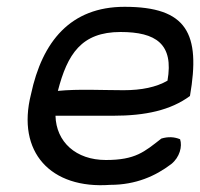

<svg xmlns="http://www.w3.org/2000/svg" viewBox="-20 -519 588 564"><path d="M71 -242C28 -72 129 37 304 24C379 24 437 -2 483 -37C508 -57 516 -89 509 -110C492 -117 474 -118 454 -112C404 -73 378 -49 291 -49C203 -49 145 -102 143 -179H312C407 -179 481 -195 538 -237C570 -421 529 -499 346 -499C187 -499 104 -397 71 -242ZM150 -252C178 -360 219 -425 334 -425C438 -425 491 -390 472 -282C439 -263 396 -254 343 -254C280 -254 211 -258 150 -252Z"/></svg>

Font: Snowfall
Style: Obl
Weight: 400
Designer: Jasper
Foundry: Cannot Into Space Fonts
Version: Version 0.9